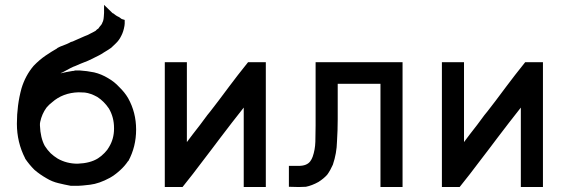

<svg xmlns="http://www.w3.org/2000/svg" viewBox="-20 -751 2280 772"><path d="M274.4 -465.8H275.4Q282.2 -467.8 282.7 -467.8Q283.2 -467.8 283.2 -467.8H288.1Q294.9 -467.8 298.8 -467.8H299.8Q330.1 -465.8 358.4 -460Q387.7 -453.1 415 -436.5Q440.4 -421.9 459 -401.4Q481.4 -379.9 495.1 -356.4Q527.3 -298.8 527.3 -230Q527.3 -161.1 496.1 -103.5H495.1Q481.4 -83 462.9 -66.4Q441.4 -46.9 421.9 -36.1Q378.9 -12.7 342.3 -8.3Q305.7 -3.9 294.4 -3.9Q283.2 -3.9 277.3 -3.9H265.6H264.6Q238.3 -8.8 214.8 -14.6Q189.5 -20.5 167 -34.2Q139.6 -49.8 118.2 -68.4Q97.7 -88.9 81.1 -113.3V-114.3Q47.9 -178.7 47.9 -253.4Q47.9 -328.1 66.4 -395.5Q82 -447.3 115.2 -486.3Q138.7 -510.7 163.1 -527.3Q187.5 -543.9 210 -556.6V-557.6L221.7 -563.5Q253.9 -575.2 264.6 -582Q273.4 -584 280.3 -587.9Q296.9 -595.7 320.3 -605.5Q332 -609.4 343.8 -616.2Q348.6 -618.2 353.5 -621.1Q359.4 -625 364.3 -627Q366.2 -628.9 368.2 -630.9L370.1 -632.8Q374 -635.7 375 -635.7Q377.9 -639.6 379.9 -642.6Q389.6 -653.3 390.6 -657.2L391.6 -660.2Q396.5 -668 397.5 -685.5L398.4 -699.2V-731.4L432.6 -698.2L434.6 -697.3H435.5L436.5 -696.3L444.3 -690.4L450.2 -686.5Q455.1 -684.6 458 -682.6L467.8 -675.8L468.8 -674.8L481.4 -670.9V-656.2Q481.4 -655.3 480.5 -647.5Q476.6 -624 467.8 -607.4Q459 -588.9 445.3 -576.2Q434.6 -565.4 426.8 -558.6Q411.1 -547.9 397.5 -540Q387.7 -533.2 377.9 -528.3Q355.5 -516.6 348.6 -513.7L334 -506.8Q310.5 -498 304.7 -495.1Q296.9 -492.2 282.2 -485.4Q271.5 -482.4 231.4 -460Q227.5 -459 223.6 -456.1Q247.1 -461.9 272.5 -465.8ZM438.5 -233.4Q438.5 -234.4 438.5 -236.3Q438.5 -279.3 418 -314.5Q398.4 -343.8 371.1 -361.3Q344.7 -376 321.3 -378.9L295.9 -379.9Q232.4 -377.9 189.5 -339.8Q177.7 -331.1 167 -318.4Q148.4 -293 141.6 -260.7Q141.6 -257.8 140.6 -253.9Q140.6 -249 140.6 -246.1Q142.6 -196.3 160.2 -164.1Q170.9 -147.5 183.6 -134.8Q196.3 -123 211.9 -113.3Q248 -92.8 292 -92.8Q342.8 -94.7 374 -114.3Q387.7 -123 400.4 -136.2Q413.1 -149.4 418 -159.2Q438.5 -192.4 438.5 -233.4Z M705.1 1H703.1H694.3H686.5H680.7H674.8H668H661.1H642.6V-501H661.1H664.1H667H675.8H685.5H692.4H698.2H706.1H712.9H731.4V-179.7L754.9 -210.9Q785.2 -249 813.5 -288.1Q814.5 -288.1 858.4 -345.7L902.3 -404.3Q919.9 -426.8 936.5 -449.2Q954.1 -471.7 977.5 -501H986.3H987.3H988.3H991.2H994.1H999H1004.9H1010.7H1016.6H1023.4H1030.3H1048.8V1H1030.3H1027.3H1024.4H1015.6H1005.9H999H992.2H984.4H977.5H960V-318.4Q947.3 -302.7 912.1 -257.3Q877 -211.9 866.2 -197.3Q855.5 -182.6 833 -153.3L789.1 -95.7Q764.6 -63.5 754.9 -50.8Q737.3 -28.3 713.9 1Z M1509.8 -414.1H1337.9V-271.5Q1337.9 -227.5 1335 -182.6Q1334 -134.8 1318.4 -88.9Q1308.6 -66.4 1295.9 -48.8Q1282.2 -33.2 1260.7 -19.5Q1234.4 -4.9 1210 0Q1194.3 1 1181.6 1Q1168.9 1 1141.6 0V-17.6V-18.6V-22.5V-32.2V-41V-46.9V-52.7V-60.5V-66.4V-84H1162.1H1165H1169.9H1170.9Q1174.8 -84 1180.7 -84Q1213.9 -84 1227.5 -102.5Q1233.4 -110.4 1237.3 -121.1Q1247.1 -149.4 1248 -181.2Q1249 -212.9 1249 -246.1V-501H1598.6V1H1581.1H1578.1H1575.2H1566.4H1556.6H1549.8H1543.9H1536.1H1528.3H1509.8Z M1819.3 1H1817.4H1808.6H1800.8H1794.9H1789.1H1782.2H1775.4H1756.8V-501H1775.4H1778.3H1781.2H1790H1799.8H1806.6H1812.5H1820.3H1827.1H1845.7V-179.7L1869.1 -210.9Q1899.4 -249 1927.7 -288.1Q1928.7 -288.1 1972.7 -345.7L2016.6 -404.3Q2034.2 -426.8 2050.8 -449.2Q2068.4 -471.7 2091.8 -501H2100.6H2101.6H2102.5H2105.5H2108.4H2113.3H2119.1H2125H2130.9H2137.7H2144.5H2163.1V1H2144.5H2141.6H2138.7H2129.9H2120.1H2113.3H2106.4H2098.6H2091.8H2074.2V-318.4Q2061.5 -302.7 2026.4 -257.3Q1991.2 -211.9 1980.5 -197.3Q1969.7 -182.6 1947.3 -153.3L1903.3 -95.7Q1878.9 -63.5 1869.1 -50.8Q1851.6 -28.3 1828.1 1Z"/></svg>

Font: LeFont
Style: Default
Weight: 400
Designer: Leryon MEDIA
Version: Version 1.0